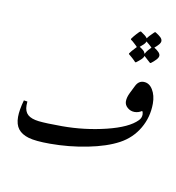

<svg xmlns="http://www.w3.org/2000/svg" viewBox="-134 -1247 1485 1622"><g transform="rotate(10 608.5 -436.5)"><path d="M1160.2 -468.3Q1160.2 -351.6 1103 -253.9Q1045.9 -156.2 943.8 -101.3Q841.8 -46.4 683.6 -14.9Q525.4 16.6 362.3 16.6Q238.3 16.6 178 -1Q117.7 -18.6 87.9 -56.6Q58.1 -94.7 58.1 -160.2Q58.1 -218.8 82.5 -305.7L113.3 -301.3Q111.8 -287.6 111.8 -269Q111.8 -215.3 142.1 -188.5Q172.4 -161.6 236.1 -154.3Q299.8 -147 437.5 -147Q630.9 -147 814.7 -192.1Q998.5 -237.3 1068.8 -310.1Q1090.8 -332 1090.8 -362.3Q1090.8 -381.3 1082 -391.1Q1052.2 -371.6 1019.5 -371.6Q985.4 -371.6 959 -394Q932.6 -416.5 932.6 -448.2Q932.6 -481.4 952.6 -522L985.4 -587.9Q1008.3 -635.3 1052.7 -635.3Q1100.6 -635.3 1130.4 -586.7Q1160.2 -538.1 1160.2 -468.3ZM949.2 -849.1ZM574.7 255.9ZM883.8 -975.3Q898.8 -997.3 921.4 -1021.9Q944 -1046.5 950.2 -1049.6H956.8Q978.8 -1035.1 992.6 -1024.1Q1006.4 -1013.1 1013 -1002.1Q1020.1 -1011.4 1029.3 -1022.8L1047.7 -1041.7Q1055.7 -1050.5 1062.2 -1056.6Q1068.8 -1062.8 1072.4 -1065.4H1078.5Q1109.3 -1046.5 1124.4 -1031.8Q1139.6 -1017.1 1139.6 -1000.4Q1139.6 -986.3 1125.3 -969.6Q1111 -952.9 1090.4 -936.2Q1117.2 -919.1 1130.6 -904.8Q1144 -890.5 1144 -875.6Q1144 -859.8 1125.5 -840Q1107.1 -820.2 1083.3 -802.6H1076.3L1050.8 -825.5Q1035 -840.9 1020.9 -852.7Q1017.4 -836.9 999 -819.8Q980.5 -802.6 959 -786.8H952Q948 -791.6 940.1 -799.6L922.5 -816.3Q913.3 -824.2 904.1 -832.1Q894.8 -840 888.7 -844.8V-851Q895.7 -861.1 907.1 -874.9Q918.6 -888.8 931.3 -901.5L944 -915.1L931.3 -928.3L914.6 -943.7L898.8 -957.8L883.8 -968.7ZM1018.3 -869.9Q1029.3 -891.4 1042.9 -906.3Q1056.5 -921.3 1066.6 -931.8L1042.9 -953.8Q1028.9 -966.5 1016.1 -975.8Q1013 -962.6 998.8 -948.7Q984.5 -934.9 967.8 -921.3Q986.7 -909.4 999.8 -898.4Q1013 -887.4 1018.3 -869.9ZM1019.2 -983.7ZM1019.2 -723.5ZM1019.2 -886.6ZM1019.2 -1128.7ZM1019.2 -786.8ZM1019.2 -1065.4Z"/></g></svg>

Font: Noto Nastaliq Urdu
Style: Regular
Weight: 400
Designer: Monotype Design Team
Foundry: Monotype Imaging Inc.
Version: Version 1.02 uh